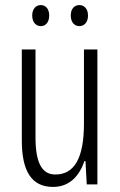

<svg xmlns="http://www.w3.org/2000/svg" viewBox="-20 -727 472 757"><path d="M107 -666C107 -640 121 -624 141 -624C160 -624 174 -639 174 -666C174 -692 160 -707 141 -707C121 -707 107 -691 107 -666ZM259 -666C259 -640 273 -624 293 -624C312 -624 327 -639 327 -666C327 -692 312 -707 293 -707C273 -707 259 -692 259 -666ZM364 -532H311V-240C311 -103 273 -39 198 -39C146 -39 120 -84 120 -185V-532H66V-173C66 -56 102 10 189 10C257 10 294 -37 313 -92H317L322 0H364Z"/></svg>

Font: Noto Sans Arabic ExtCond Light
Style: Regular
Weight: 300
Width: 2
Designer: Monotype Design Team, Nadine Chahine, Nizar Qandah and Khaled Hosny
Foundry: Monotype Imaging Inc.
Version: Version 2.012